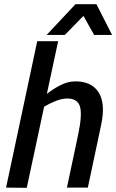

<svg xmlns="http://www.w3.org/2000/svg" viewBox="-20 -897 556 918"><path d="M108 1 9 0 158 -700H258L204 -448Q234 -472 269.5 -490Q305 -508 340 -508Q419 -508 452 -454.5Q485 -401 464 -302L453 -250L400 0H300L353 -250Q374 -348 362.5 -387Q351 -426 302 -426Q276 -426 246 -414Q216 -402 191 -387ZM203 -730 341 -877H441L516 -730H430L379 -821L290 -730Z"/></svg>

Font: Epunda Sans Medium
Style: Italic
Weight: 500
Italic angle: -12.0243°
Designer: Simon Atzbach
Foundry: typofactur
Version: Version 2.204; ttfautohint (v1.8.4.7-5d5b)